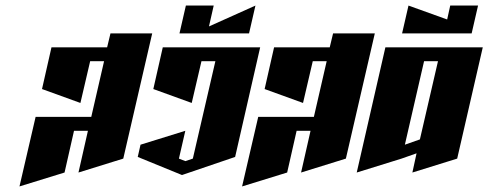

<svg xmlns="http://www.w3.org/2000/svg" viewBox="-20 -670 1755 690"><path d="M377 -550H527L423 -100L262 -50L296 -200H246L212 -50L50 0L108 -250H308L354 -450H304L269 -300L131 -350L165 -500H365Z M565 -500H915L825 -106L634 -41L475 -106L485 -150L646 -200L623 -100L646 -91L673 -100L754 -450H704L669 -300L531 -350Z M648 -650H748L731 -575L898 -650L875 -550H625Z M1177 -550H1327L1223 -100L1062 -50L1096 -200H1046L1012 -50L850 0L908 -250H1108L1154 -450H1104L1069 -300L931 -350L965 -500H1165Z M1365 -500H1715L1623 -100L1462 -50L1477 -119L1423 -100L1262 -50ZM1504 -450 1435 -150 1489 -169 1554 -450Z M1448 -650 1587 -600 1598 -650H1698L1675 -550H1425Z"/></svg>

Font: SOV_Meka
Style: Italic
Weight: 400
Italic angle: -13°
Version: Version 1.00